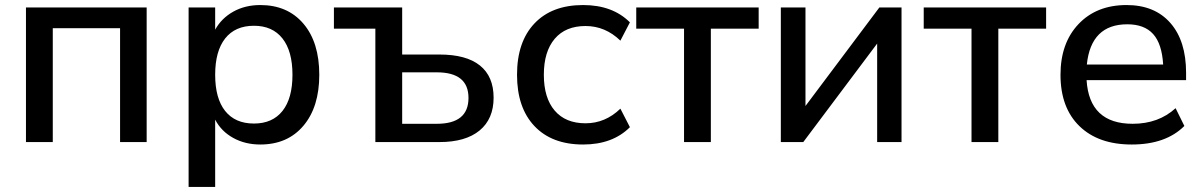

<svg xmlns="http://www.w3.org/2000/svg" viewBox="-20 -569 4815 769"><path d="M84 0V-539.1H567.4V0H460.9V-456.1H191.4V0Z M1022.5 -548.8Q1131.8 -548.8 1195.3 -474.1Q1258.8 -399.4 1258.8 -269.5Q1258.8 -140.6 1195.3 -65.4Q1131.8 9.8 1022.5 9.8Q961.9 9.8 914.1 -16.6Q866.2 -43 841.8 -89.8V179.7H735.4V-539.1H841.8V-450.2Q867.2 -496.1 914.6 -522.5Q961.9 -548.8 1022.5 -548.8ZM997.1 -74.2Q1071.3 -74.2 1111.3 -124.5Q1151.4 -174.8 1151.4 -269.5Q1151.4 -364.3 1111.3 -415Q1071.3 -465.8 997.1 -465.8Q921.9 -465.8 881.8 -415Q841.8 -364.3 841.8 -269.5Q841.8 -174.8 881.8 -124.5Q921.9 -74.2 997.1 -74.2Z M1483.4 0V-454.1H1317.4V-539.1H1590.8V-350.6H1740.2Q1847.7 -350.6 1902.3 -306.6Q1957 -262.7 1957 -177.7Q1957 -92.8 1900.9 -46.4Q1844.7 0 1740.2 0ZM1590.8 -73.2H1729.5Q1856.4 -73.2 1856.4 -176.8Q1856.4 -279.3 1729.5 -279.3H1590.8Z M2315.4 9.8Q2190.4 9.8 2120.6 -64Q2050.8 -137.7 2050.8 -269.5Q2050.8 -401.4 2120.6 -475.1Q2190.4 -548.8 2315.4 -548.8Q2433.6 -548.8 2502.9 -479.5L2464.8 -406.2Q2404.3 -464.8 2325.2 -464.8Q2245.1 -464.8 2201.7 -413.6Q2158.2 -362.3 2158.2 -269.5Q2158.2 -176.8 2201.7 -126Q2245.1 -75.2 2325.2 -75.2Q2404.3 -75.2 2464.8 -133.8L2502.9 -59.6Q2433.6 9.8 2315.4 9.8Z M2719.7 0V-454.1H2528.3V-539.1H3018.6V-454.1H2827.1V0Z M3107.4 0V-539.1H3206.1V-144.5L3502 -539.1H3590.8V0H3493.2V-394.5L3197.3 0Z M3871.1 0V-454.1H3679.7V-539.1H4169.9V-454.1H3978.5V0Z M4512.7 9.8Q4378.9 9.8 4303.2 -64Q4227.5 -137.7 4227.5 -269.5Q4227.5 -396.5 4299.8 -472.7Q4372.1 -548.8 4492.2 -548.8Q4604.5 -548.8 4667.5 -477.1Q4730.5 -405.3 4730.5 -277.3V-248H4332Q4342.8 -73.2 4516.6 -73.2Q4620.1 -73.2 4688.5 -135.7L4723.6 -64.5Q4649.4 9.8 4512.7 9.8ZM4333 -310.5H4638.7Q4633.8 -393.6 4598.6 -432.6Q4563.5 -471.7 4495.1 -471.7Q4349.6 -471.7 4333 -310.5Z"/></svg>

Font: Min Sans Medium
Style: Regular
Weight: 500
Designer: Jinseong-Kim, NotoSansCJK, Nunito
Foundry: Jinseong-Kim
Version: Version 1.400;Glyphs 3.1.2 (3151)